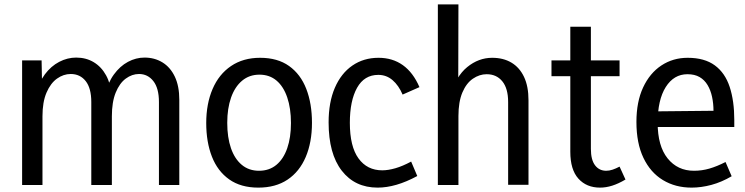

<svg xmlns="http://www.w3.org/2000/svg" viewBox="-20 -845 3403 877"><path d="M799 0H706V-379Q706 -442 680.5 -474.5Q655 -507 615 -507Q583 -507 554.5 -486Q526 -465 508.5 -422Q491 -379 491 -314V0H397V-379Q397 -442 371.5 -474.5Q346 -507 303 -507Q270 -507 240.5 -486Q211 -465 192.5 -422Q174 -379 174 -314V0H81V-569H170L173 -411H142Q157 -468 185 -505.5Q213 -543 250.5 -562.5Q288 -582 328 -582Q373 -582 408 -561Q443 -540 464.5 -501Q486 -462 490 -407H458Q472 -466 500 -504.5Q528 -543 564.5 -562.5Q601 -582 640 -582Q686 -582 722 -560Q758 -538 778.5 -495Q799 -452 799 -389Z M1309 -283Q1309 -350 1292 -400Q1275 -450 1243 -477Q1211 -504 1165 -504Q1119 -504 1086 -476.5Q1053 -449 1035.5 -399.5Q1018 -350 1018 -284Q1018 -217 1035 -168Q1052 -119 1084.5 -92Q1117 -65 1163 -65Q1210 -65 1242.5 -92Q1275 -119 1292 -168Q1309 -217 1309 -283ZM1405 -284Q1405 -195 1376.5 -128Q1348 -61 1293.5 -24.5Q1239 12 1160 12Q1080 12 1027 -25.5Q974 -63 948 -129.5Q922 -196 922 -283Q922 -371 951 -438.5Q980 -506 1035.5 -543.5Q1091 -581 1168 -581Q1248 -581 1300.5 -543.5Q1353 -506 1379 -439Q1405 -372 1405 -284Z M1705 12Q1601 12 1541 -65.5Q1481 -143 1481 -286Q1481 -378 1509.5 -444Q1538 -510 1589.5 -545.5Q1641 -581 1709 -581Q1773 -581 1820 -547.5Q1867 -514 1896 -447L1819 -413Q1801 -455 1773 -479Q1745 -503 1708 -503Q1644 -503 1611 -444Q1578 -385 1578 -284Q1578 -176 1617.5 -121.5Q1657 -67 1726 -67Q1753 -67 1786 -76.5Q1819 -86 1858 -107L1886 -41Q1836 -14 1791 -1Q1746 12 1705 12Z M2301 -1V-379Q2301 -441 2274.5 -473.5Q2248 -506 2203 -506Q2170 -506 2140 -485.5Q2110 -465 2092 -422.5Q2074 -380 2074 -315V0H1980V-825H2074L2073 -410H2039Q2062 -496 2114 -538.5Q2166 -581 2228 -581Q2279 -581 2316 -559Q2353 -537 2373.5 -494Q2394 -451 2394 -387V-1Z M2721 12Q2659 12 2622 -29Q2585 -70 2585 -152V-723H2679V-165Q2679 -115 2698 -90Q2717 -65 2749 -65Q2763 -65 2778 -70Q2793 -75 2810 -84L2837 -25Q2805 -6 2776.5 3Q2748 12 2721 12ZM2499 -497V-569H2810V-497Z M3139 12Q3065 12 3008 -22.5Q2951 -57 2919 -124Q2887 -191 2887 -288Q2887 -380 2917.5 -445.5Q2948 -511 3001 -546Q3054 -581 3121 -581Q3198 -581 3245 -546.5Q3292 -512 3313 -448Q3334 -384 3334 -297V-265H2940L2941 -336L3239 -339Q3239 -372 3232.5 -402.5Q3226 -433 3212 -456.5Q3198 -480 3175.5 -493Q3153 -506 3120 -506Q3058 -506 3021 -447.5Q2984 -389 2984 -284Q2984 -178 3029.5 -121.5Q3075 -65 3150 -65Q3186 -65 3220.5 -75Q3255 -85 3294 -105L3322 -40Q3276 -13 3229.5 -0.5Q3183 12 3139 12Z"/></svg>

Font: Yaldevi Medium
Style: Regular
Weight: 500
Designer: Sol Matas, Rajitha Manaperi, Kosala Senevirathne
Foundry: Mooniak
Version: Version 1.100